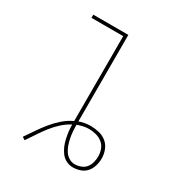

<svg xmlns="http://www.w3.org/2000/svg" viewBox="-174 -862 947 1001"><g transform="rotate(30 300.0 -362.0)"><path d="M116 11 99 0Q119 -29 139 -58.5Q159 -88 181.5 -115.5Q204 -143 231 -166.5Q258 -190 290 -205V-716H99V-735H310V-214Q326 -220 343 -223Q360 -226 378 -226Q403 -226 428.5 -220Q454 -214 473.5 -198Q493 -182 502.5 -157.5Q512 -133 512 -107Q512 -85 505.5 -63Q499 -41 484.5 -24Q470 -7 448 0.5Q426 8 404 8Q383 8 364 -1.5Q345 -11 332.5 -27.5Q320 -44 312 -63Q304 -82 299.5 -102.5Q295 -123 292.5 -143.5Q290 -164 290 -184Q261 -169 236.5 -146.5Q212 -124 191.5 -98Q171 -72 153 -44Q135 -16 116 11ZM404 -11Q422 -11 440 -17.5Q458 -24 469.5 -38Q481 -52 486 -70.5Q491 -89 491 -107Q491 -129 483.5 -149.5Q476 -170 459 -183.5Q442 -197 420.5 -202.5Q399 -208 378 -208Q360 -208 343 -204Q326 -200 310 -194Q310 -175 311.5 -156Q313 -137 316.5 -118.5Q320 -100 326 -82Q332 -64 342 -48Q352 -32 368.5 -21.5Q385 -11 404 -11Z"/></g></svg>

Font: Iosevka Thin Extended
Style: Regular
Weight: 100
Width: 7
Monospace: yes
Designer: Belleve Invis
Foundry: Belleve Invis
Version: Version 32.5.0; ttfautohint (v1.8.4)